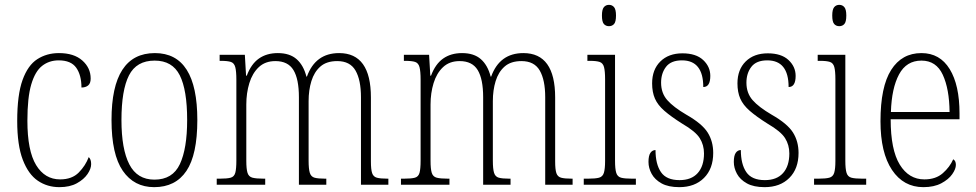

<svg xmlns="http://www.w3.org/2000/svg" viewBox="-20 -762 4024 792"><path d="M225 10Q175 10 136 -16.5Q97 -43 74 -103Q51 -163 51 -263Q51 -371 73 -432Q95 -493 134 -518Q173 -543 223 -543Q285 -543 319.5 -512.5Q354 -482 354 -438Q354 -418 343.5 -409.5Q333 -401 316 -401Q316 -452 294.5 -482.5Q273 -513 222 -513Q183 -513 154 -490.5Q125 -468 109 -414Q93 -360 93 -264Q93 -140 129 -81Q165 -22 228 -22Q277 -22 305 -50.5Q333 -79 346 -114Q356 -105 356 -85Q356 -66 341 -44Q326 -22 297 -6Q268 10 225 10Z M616 10Q533 10 486.5 -57.5Q440 -125 440 -267Q440 -543 619 -543Q794 -543 794 -267Q794 -124 749 -57Q704 10 616 10ZM617 -21Q692 -21 722 -85Q752 -149 752 -267Q752 -391 721.5 -451.5Q691 -512 618 -512Q543 -512 512 -451Q481 -390 481 -267Q481 -147 513.5 -84Q546 -21 617 -21Z M874 0V-25H887Q917 -25 931.5 -29Q946 -33 950.5 -49Q955 -65 955 -100V-433Q955 -468 950.5 -485Q946 -502 932.5 -506.5Q919 -511 891 -511H886V-536H990L995 -450H998Q1016 -498 1048 -520.5Q1080 -543 1126 -543Q1175 -543 1203.5 -518Q1232 -493 1244 -446H1246Q1281 -543 1379 -543Q1510 -543 1510 -360V-96Q1510 -63 1515 -48Q1520 -33 1534.5 -29Q1549 -25 1578 -25H1582V0H1469V-361Q1469 -432 1446.5 -471Q1424 -510 1371 -510Q1327 -510 1301.5 -487.5Q1276 -465 1264.5 -427.5Q1253 -390 1253 -345V-99Q1253 -65 1258 -49Q1263 -33 1277.5 -29Q1292 -25 1320 -25H1326V0H1213V-361Q1213 -436 1190.5 -473Q1168 -510 1116 -510Q1074 -510 1047.5 -485Q1021 -460 1008.5 -419Q996 -378 996 -331V-99Q996 -65 1001 -49Q1006 -33 1021.5 -29Q1037 -25 1067 -25H1074V0Z M1634 0V-25H1647Q1677 -25 1691.5 -29Q1706 -33 1710.5 -49Q1715 -65 1715 -100V-433Q1715 -468 1710.5 -485Q1706 -502 1692.5 -506.5Q1679 -511 1651 -511H1646V-536H1750L1755 -450H1758Q1776 -498 1808 -520.5Q1840 -543 1886 -543Q1935 -543 1963.5 -518Q1992 -493 2004 -446H2006Q2041 -543 2139 -543Q2270 -543 2270 -360V-96Q2270 -63 2275 -48Q2280 -33 2294.5 -29Q2309 -25 2338 -25H2342V0H2229V-361Q2229 -432 2206.5 -471Q2184 -510 2131 -510Q2087 -510 2061.5 -487.5Q2036 -465 2024.5 -427.5Q2013 -390 2013 -345V-99Q2013 -65 2018 -49Q2023 -33 2037.5 -29Q2052 -25 2080 -25H2086V0H1973V-361Q1973 -436 1950.5 -473Q1928 -510 1876 -510Q1834 -510 1807.5 -485Q1781 -460 1768.5 -419Q1756 -378 1756 -331V-99Q1756 -65 1761 -49Q1766 -33 1781.5 -29Q1797 -25 1827 -25H1834V0Z M2492 -654Q2479 -654 2471 -663Q2463 -672 2463 -698Q2463 -723 2471 -732.5Q2479 -742 2492 -742Q2505 -742 2513 -732.5Q2521 -723 2521 -698Q2521 -672 2513 -663Q2505 -654 2492 -654ZM2388 0V-25H2407Q2436 -25 2451 -29Q2466 -33 2471 -49Q2476 -65 2476 -98V-435Q2476 -469 2471.5 -485.5Q2467 -502 2453.5 -506.5Q2440 -511 2413 -511H2403V-536H2517V-99Q2517 -65 2522 -49Q2527 -33 2542 -29Q2557 -25 2586 -25H2603V0Z M2782 10Q2737 10 2709 -5.5Q2681 -21 2668 -45Q2655 -69 2655 -94Q2655 -120 2663 -131.5Q2671 -143 2684 -143Q2684 -85 2706.5 -52Q2729 -19 2783 -19Q2832 -19 2858 -48Q2884 -77 2884 -129Q2884 -164 2866.5 -192Q2849 -220 2794 -252Q2748 -281 2720.5 -305Q2693 -329 2681.5 -355.5Q2670 -382 2670 -418Q2670 -475 2704 -508.5Q2738 -542 2795 -542Q2851 -542 2880.5 -514.5Q2910 -487 2910 -449Q2910 -403 2881 -403Q2881 -513 2793 -513Q2748 -513 2727.5 -486.5Q2707 -460 2707 -421Q2707 -378 2732.5 -349Q2758 -320 2811 -289Q2876 -252 2899 -215.5Q2922 -179 2922 -131Q2922 -66 2884 -28Q2846 10 2782 10Z M3134 10Q3089 10 3061 -5.5Q3033 -21 3020 -45Q3007 -69 3007 -94Q3007 -120 3015 -131.5Q3023 -143 3036 -143Q3036 -85 3058.5 -52Q3081 -19 3135 -19Q3184 -19 3210 -48Q3236 -77 3236 -129Q3236 -164 3218.5 -192Q3201 -220 3146 -252Q3100 -281 3072.5 -305Q3045 -329 3033.5 -355.5Q3022 -382 3022 -418Q3022 -475 3056 -508.5Q3090 -542 3147 -542Q3203 -542 3232.5 -514.5Q3262 -487 3262 -449Q3262 -403 3233 -403Q3233 -513 3145 -513Q3100 -513 3079.5 -486.5Q3059 -460 3059 -421Q3059 -378 3084.5 -349Q3110 -320 3163 -289Q3228 -252 3251 -215.5Q3274 -179 3274 -131Q3274 -66 3236 -28Q3198 10 3134 10Z M3442 -654Q3429 -654 3421 -663Q3413 -672 3413 -698Q3413 -723 3421 -732.5Q3429 -742 3442 -742Q3455 -742 3463 -732.5Q3471 -723 3471 -698Q3471 -672 3463 -663Q3455 -654 3442 -654ZM3338 0V-25H3357Q3386 -25 3401 -29Q3416 -33 3421 -49Q3426 -65 3426 -98V-435Q3426 -469 3421.5 -485.5Q3417 -502 3403.5 -506.5Q3390 -511 3363 -511H3353V-536H3467V-99Q3467 -65 3472 -49Q3477 -33 3492 -29Q3507 -25 3536 -25H3553V0Z M3789 10Q3707 10 3659.5 -61Q3612 -132 3612 -262Q3612 -404 3656 -473.5Q3700 -543 3781 -543Q3857 -543 3897.5 -477Q3938 -411 3938 -294V-270H3654Q3654 -144 3691.5 -83Q3729 -22 3793 -22Q3840 -22 3869 -47.5Q3898 -73 3912 -105Q3923 -99 3923 -82Q3923 -65 3908 -43.5Q3893 -22 3863 -6Q3833 10 3789 10ZM3897 -300Q3896 -395 3869 -453.5Q3842 -512 3781 -512Q3719 -512 3688.5 -455Q3658 -398 3655 -300Z"/></svg>

Font: Noto Serif Lao Condensed ExtraLight
Style: Regular
Weight: 200
Width: 3
Designer: Monotype Design Team
Foundry: Monotype Imaging Inc.
Version: Version 2.003; ttfautohint (v1.8.4.7-5d5b)